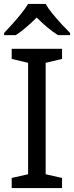

<svg xmlns="http://www.w3.org/2000/svg" viewBox="-20 -964 379 984"><path d="M298 0H40V-52L124 -71V-642L40 -662V-714H298V-662L214 -642V-71L298 -52ZM214 -944Q226 -922 248.5 -894.5Q271 -867 295.5 -840.5Q320 -814 339 -795V-784H277Q251 -800 223 -823.5Q195 -847 168 -874Q141 -847 114 -824Q87 -801 61 -784H1V-795Q20 -815 43.5 -841Q67 -867 89 -894.5Q111 -922 124 -944Z"/></svg>

Font: Noto Sans Samaritan
Style: Regular
Weight: 400
Designer: Monotype Design Team
Foundry: Monotype Imaging Inc.
Version: Version 2.001; ttfautohint (v1.8.4.7-5d5b)